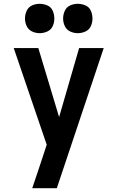

<svg xmlns="http://www.w3.org/2000/svg" viewBox="-20 -782 616 1007"><path d="M149 205H278L524 -530H395L290 -168L181 -530H52L225 -23L206 35Q192 77 178 119.5Q164 162 149 205ZM388 -608Q409 -608 428.5 -617Q448 -626 456.5 -645Q465 -664 465 -685Q465 -706 456.5 -725.5Q448 -745 428.5 -753.5Q409 -762 388 -762Q367 -762 348 -753.5Q329 -745 320 -725.5Q311 -706 311 -685Q311 -664 320 -645Q329 -626 348 -617Q367 -608 388 -608ZM188 -608Q209 -608 228.5 -617Q248 -626 256.5 -645Q265 -664 265 -685Q265 -706 256.5 -725.5Q248 -745 228.5 -753.5Q209 -762 188 -762Q167 -762 148 -753.5Q129 -745 120 -725.5Q111 -706 111 -685Q111 -664 120 -645Q129 -626 148 -617Q167 -608 188 -608Z"/></svg>

Font: Iosevka Sparkle
Style: Bold
Weight: 700
Designer: Belleve Invis
Foundry: Belleve Invis
Version: Version 4.5.0; ttfautohint (v1.8.3)